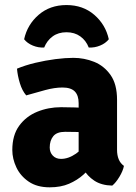

<svg xmlns="http://www.w3.org/2000/svg" viewBox="-20 -746 553 780"><path d="M30 -136.5Q30 -197 58 -235.2Q86 -273.5 131.2 -292Q176.5 -310.5 228 -310.5Q250.5 -310.5 284.8 -309.5Q319 -308.5 346.5 -303V-204Q325 -209 294.8 -209.8Q264.5 -210.5 244.5 -210.5Q211 -210.5 196.5 -192.8Q182 -175 182 -147Q182 -127 194.5 -113.8Q207 -100.5 228 -100.5Q258 -100.5 289 -122Q320 -143.5 341.5 -181L363.5 -82Q344 -59 319 -36.5Q294 -14 260.5 0.5Q227 15 182 15Q130.5 15 96.8 -8Q63 -31 46.5 -66Q30 -101 30 -136.5ZM483.5 -72Q479.5 -51.5 465 -27.5Q450.5 -3.5 436 8Q392 7 363.2 -12Q334.5 -31 319.2 -58.8Q304 -86.5 299.5 -113V-327Q299.5 -358.5 283.8 -374.5Q268 -390.5 234 -390.5Q202 -390.5 164 -380.2Q126 -370 86.5 -358.5Q70 -377.5 60.8 -407.8Q51.5 -438 49 -467Q82.5 -481 123.5 -490.8Q164.5 -500.5 205.2 -505.8Q246 -511 278 -511Q322 -511 362.5 -494.8Q403 -478.5 429.2 -441.2Q455.5 -404 455.5 -340.5V-137Q455.5 -115.5 462.2 -99Q469 -82.5 483.5 -72ZM422 -586.5Q409 -570 386.5 -560.8Q364 -551.5 340.5 -553Q329.5 -581.5 306.2 -598.2Q283 -615 250 -615Q217 -615 194 -598.2Q171 -581.5 159.5 -553Q136 -551.5 113.5 -560.8Q91 -570 78 -586.5Q91 -646 137 -685.8Q183 -725.5 250 -725.5Q317 -725.5 363 -685.8Q409 -646 422 -586.5Z"/></svg>

Font: Signika
Style: Bold
Weight: 700
Designer: Anna Giedry
Foundry: Anna Giedry
Version: Version 2.001